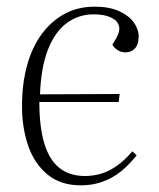

<svg xmlns="http://www.w3.org/2000/svg" viewBox="-20 -542 477 576"><path d="M264 -522Q308 -522 337.5 -508.5Q367 -495 381.5 -474.5Q396 -454 396 -432Q396 -409 385 -397Q374 -385 357 -385Q343 -385 333 -391.5Q323 -398 317 -408L328 -426Q341 -448 337 -464Q333 -480 313 -489.5Q293 -499 261 -499Q216 -499 180.5 -473Q145 -447 124 -393.5Q103 -340 100 -259L339 -260L336 -236H98Q98 -161 113 -111.5Q128 -62 158.5 -38Q189 -14 235 -14Q260 -14 283.5 -21Q307 -28 330.5 -44.5Q354 -61 377 -88L390 -76Q375 -57 357.5 -40.5Q340 -24 320 -12Q300 0 275.5 7Q251 14 222 14Q162 14 122.5 -18.5Q83 -51 64.5 -105Q46 -159 46 -223Q46 -290 61 -345Q76 -400 105 -439.5Q134 -479 174 -500.5Q214 -522 264 -522Z"/></svg>

Font: Literata 60pt ExtraLight
Style: Italic
Weight: 250
Italic angle: -2°
Designer: Latin by Veronika Burian and Jose Scaglione. Greek by Irene Vlachou. Cyrillic by Vera Evstafieva
Foundry: TypeTogether
Version: Version 3.103;gftools[0.9.29]